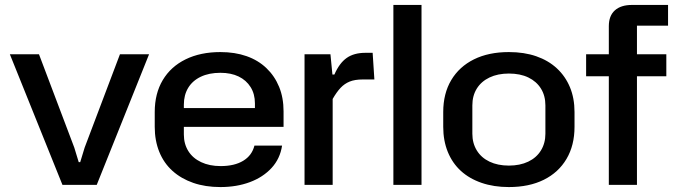

<svg xmlns="http://www.w3.org/2000/svg" viewBox="-20 -749 2743 778"><path d="M233 0 20 -529H138L281 -151L299 -92H305L323 -151L466 -529H584L372 0Z M873 9Q812 9 763 -8Q714 -25 679 -56.5Q644 -88 625.5 -133.5Q607 -179 607 -235V-295Q607 -370 639.5 -424.5Q672 -479 732 -508.5Q792 -538 873 -538Q932 -538 979 -521.5Q1026 -505 1059.5 -473Q1093 -441 1111 -397Q1129 -353 1129 -298V-235H707V-311H1025L1013 -294V-330Q1013 -368 995.5 -396Q978 -424 947 -439Q916 -454 873 -454Q827 -454 793.5 -438Q760 -422 742.5 -393Q725 -364 725 -325V-204Q725 -166 743 -137Q761 -108 795 -92Q829 -76 874 -76Q930 -76 965.5 -97.5Q1001 -119 1011 -159H1123Q1115 -106 1080.5 -68.5Q1046 -31 992.5 -11Q939 9 873 9Z M1214 0V-529H1319L1327 -447H1335Q1355 -493 1384.5 -514Q1414 -535 1461 -535H1490L1497 -427H1450Q1418 -427 1397 -418.5Q1376 -410 1360 -393Q1344 -376 1328 -348V0Z M1574 0V-729H1688V0Z M2042 9Q1981 9 1931.5 -8Q1882 -25 1847.5 -56.5Q1813 -88 1794.5 -133.5Q1776 -179 1776 -235V-295Q1776 -370 1808.5 -424.5Q1841 -479 1900.5 -508.5Q1960 -538 2042 -538Q2104 -538 2153 -521Q2202 -504 2236.5 -472Q2271 -440 2289.5 -395.5Q2308 -351 2308 -295V-235Q2308 -160 2275.5 -105Q2243 -50 2183.5 -20.5Q2124 9 2042 9ZM2042 -78Q2087 -78 2120.5 -94Q2154 -110 2172 -139.5Q2190 -169 2190 -207V-322Q2190 -361 2172 -390Q2154 -419 2121 -435Q2088 -451 2042 -451Q1997 -451 1963.5 -435Q1930 -419 1912 -390Q1894 -361 1894 -322V-207Q1894 -169 1912 -139.5Q1930 -110 1963.5 -94Q1997 -78 2042 -78Z M2447 0V-440H2355V-529H2447V-643Q2447 -685 2471.5 -707Q2496 -729 2541 -729H2687V-645H2561V-529H2680V-440H2561V0Z"/></svg>

Font: Hubot Sans Condensed ExtraLight Medium
Style: Regular
Weight: 500
Version: Version 2.000